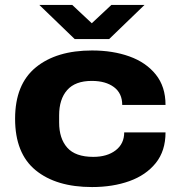

<svg xmlns="http://www.w3.org/2000/svg" viewBox="-20 -744 731 776"><path d="M139 -724H272L351 -650L430 -724H564L421 -586H282ZM352 12Q207 12 124 -56Q41 -124 41 -264Q41 -403 124.5 -471.5Q208 -540 352 -540Q436 -540 503 -516Q570 -492 609.5 -443Q649 -394 649 -320H474Q474 -367 440.5 -392Q407 -417 351 -417Q284 -417 251.5 -380Q219 -343 219 -278V-249Q219 -184 252 -147Q285 -110 357 -110Q413 -110 447.5 -136.5Q482 -163 482 -209H649Q649 -134 609.5 -85Q570 -36 503 -12Q436 12 352 12Z"/></svg>

Font: Archivo SemiExpanded ExtraBold
Style: Regular
Weight: 800
Width: 6
Designer: Hector Gatti
Foundry: Omnibus-Type
Version: Version 2.001; ttfautohint (v1.8.3)